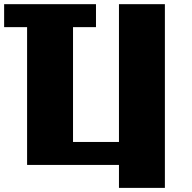

<svg xmlns="http://www.w3.org/2000/svg" viewBox="-20 -798 929 929"><path d="M111.1 0V-666.7H0V-777.8H444.4V-666.7H333.3V-111.1H555.6V-777.8H777.8V111.1H555.6V0Z"/></svg>

Font: Pixeloid Sans
Style: Bold
Weight: 700
Monospace: yes
Designer: GGBot
Version: 0.3